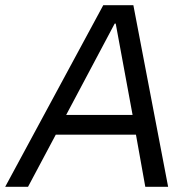

<svg xmlns="http://www.w3.org/2000/svg" viewBox="-62 -720 718 740"><path d="M-42 0H46L153 -201H462L498 0H586L452 -700H336ZM193 -277 380 -629H384L449 -277Z"/></svg>

Font: Fixel Display
Style: Italic
Weight: 400
Italic angle: -10°
Designer: AlfaBravo + MacPaw
Foundry: Kyrylo Tkachov, Marchela Mozhyna, Serhii Makarenko, Maria Weinstein, Zakhar Kryvoshyya
Version: Version 1.210;Glyphs 3.2 (3217)